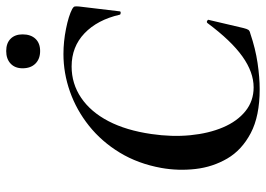

<svg xmlns="http://www.w3.org/2000/svg" viewBox="-142 -724 877 634"><g transform="rotate(-90 297.0 -406.5)"><path d="M320 12Q231 12 175 -17.5Q119 -47 91 -95Q63 -143 56.5 -200Q50 -257 60 -313Q74 -390 110.5 -450Q147 -510 199 -551.5Q251 -593 312 -614.5Q373 -636 436 -636Q477 -636 519.5 -627.5Q562 -619 585 -607Q592 -603 593 -599Q594 -595 593 -584L577 -450Q577 -447 572 -447Q567 -447 566 -450Q549 -524 504.5 -566.5Q460 -609 395 -609Q338 -609 291.5 -577.5Q245 -546 214.5 -487.5Q184 -429 172 -346Q162 -278 168 -217Q174 -156 194 -109Q214 -62 247.5 -35Q281 -8 326 -8Q376 -8 428 -45Q480 -82 538 -160Q541 -164 545.5 -161.5Q550 -159 549 -157L522 -42Q519 -30 516 -25.5Q513 -21 504 -19Q454 -2 406.5 5Q359 12 320 12ZM446 -713Q420 -713 404.5 -728.5Q389 -744 389 -771Q389 -796 404.5 -810.5Q420 -825 446 -825Q472 -825 486.5 -810.5Q501 -796 501 -771Q501 -744 486.5 -728.5Q472 -713 446 -713Z"/></g></svg>

Font: Cormorant
Style: Bold Italic
Weight: 700
Italic angle: -10°
Designer: Christian Thalmann (Catharsis Fonts)
Foundry: Catharsis Fonts
Version: Version 4.000